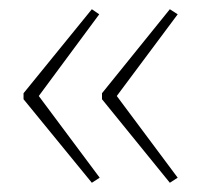

<svg xmlns="http://www.w3.org/2000/svg" viewBox="-20 -487 436 416"><path d="M31 -285V-272L179 -91L196 -102L64 -279L195 -456L179 -467ZM201 -285V-272L348 -91L365 -102L233 -279L365 -456L348 -467Z"/></svg>

Font: Noto Sans Arabic SemCond Thin
Style: Regular
Weight: 100
Width: 4
Designer: Monotype Design Team, Nadine Chahine, Nizar Qandah and Khaled Hosny
Foundry: Monotype Imaging Inc.
Version: Version 2.012